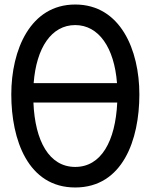

<svg xmlns="http://www.w3.org/2000/svg" viewBox="-20 -816 667 850"><path d="M313 14C523 14 597 -197 597 -398C597 -595 513 -796 313 -796C114 -796 30 -595 30 -398C30 -197 104 14 313 14ZM129 -448C141 -605 208 -705 313 -705C417 -705 486 -605 498 -448ZM313 -77C198 -77 135 -191 128 -362H499C491 -191 428 -77 313 -77Z"/></svg>

Font: Hibana SubMedium
Style: Regular
Weight: 500
Width: 6
Designer: pygmalion
Foundry: ybstudio
Version: Version 0.930;hotconv 1.0.109;makeotfexe 2.5.65596